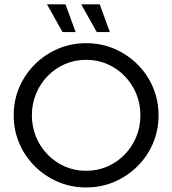

<svg xmlns="http://www.w3.org/2000/svg" viewBox="-20 -832 776 865"><path d="M368.1 12.5Q300.7 12.5 241.3 -12.8Q181.9 -38.2 137.2 -82.6Q92.4 -127.1 67 -186.1Q41.7 -245.1 41.7 -312.5Q41.7 -379.9 67 -438.9Q92.4 -497.9 137.2 -542.4Q181.9 -586.8 241.3 -612.2Q300.7 -637.5 368.1 -637.5Q436.1 -637.5 495.1 -612.2Q554.2 -586.8 599 -542.4Q643.8 -497.9 669.1 -438.9Q694.4 -379.9 694.4 -312.5Q694.4 -245.1 669.1 -186.1Q643.8 -127.1 599 -82.6Q554.2 -38.2 495.1 -12.8Q436.1 12.5 368.1 12.5ZM368.1 -62.5Q419.4 -62.5 463.9 -81.9Q508.3 -101.4 541.7 -135.8Q575 -170.1 593.8 -215.3Q612.5 -260.4 612.5 -312.5Q612.5 -364.6 593.8 -409.7Q575 -454.9 541.7 -489.2Q508.3 -523.6 463.9 -543.1Q419.4 -562.5 368.1 -562.5Q316.7 -562.5 272.2 -543.1Q227.8 -523.6 194.4 -489.2Q161.1 -454.9 142.4 -409.7Q123.6 -364.6 123.6 -312.5Q123.6 -260.4 142.4 -215.3Q161.1 -170.1 194.4 -135.8Q227.8 -101.4 272.2 -81.9Q316.7 -62.5 368.1 -62.5ZM416 -687.5 345.8 -812.5H429.2L475 -687.5ZM261.8 -687.5 191.7 -812.5H275L320.8 -687.5Z"/></svg>

Font: Afacad Flux
Style: Regular
Weight: 400
Designer: Kristian Moeller
Foundry: Dicotype
Version: Version 1.100